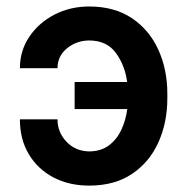

<svg xmlns="http://www.w3.org/2000/svg" viewBox="-20 -574 589 604"><path d="M260.7 9.9Q196.7 9.9 147.5 -16.2Q98.4 -42.3 70.5 -89.1Q42.6 -136 42.6 -198.5H160.9Q160.9 -158 189.1 -128.2Q217.3 -98.4 260.7 -97.7Q298.3 -98 323.3 -117.2Q348.4 -136.4 362.2 -166.7Q376.1 -197.1 380.3 -230.8H214.8V-316.1H380Q373.2 -367.9 344.8 -407.1Q316.4 -446.4 260.7 -446.7Q220.5 -446.4 190.7 -421.9Q160.9 -397.4 160.9 -359.4H42.6Q42.6 -414.4 72.3 -458.5Q101.9 -502.5 151.5 -528.1Q201 -553.6 260.7 -553.6Q340.2 -553.6 395.1 -516.7Q449.9 -479.8 478.2 -417.4Q506.4 -355.1 506.4 -279.5V-264.2Q506.4 -188.6 478.3 -126.2Q450.3 -63.9 395.4 -27Q340.6 9.9 260.7 9.9Z"/></svg>

Font: Linik Sans SemiBold
Style: Regular
Weight: 600
Designer: Rasmus Andersson (font), Cristiano Sobral (main changes)
Foundry: rsms
Version: Version 3.018;June 1, 2022;FontCreator 14.0.0.2814 64-bit; t